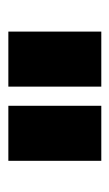

<svg xmlns="http://www.w3.org/2000/svg" viewBox="81 -848 268 471"><g transform="rotate(90 215.5 -612.0)"><path d="M57 -498V-726H192V-498ZM239 -498V-726H374V-498Z"/></g></svg>

Font: Boldmen
Style: Bold
Weight: 700
Designer: Matt McInerney, Pablo Impallari, Rodrigo Fuenzalida
Foundry: LIVING CONCEPT
Version: Version 1.000